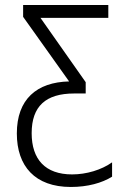

<svg xmlns="http://www.w3.org/2000/svg" viewBox="-20 -734 500 764"><path d="M262 10C329 10 386 -6 426 -31V-88C384 -58 324 -40 267 -40C160 -40 106 -100 106 -204C106 -311 162 -362 275 -362H321V-407L141 -663H411V-714H72V-667L255 -410C126 -407 47 -339 47 -203C47 -73 119 10 262 10Z"/></svg>

Font: Noto Sans Display SemiCondensed Light
Style: Regular
Weight: 300
Width: 4
Designer: Monotype Design Team
Foundry: Monotype Imaging Inc.
Version: Version 1.900